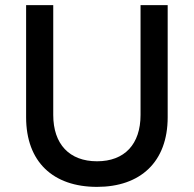

<svg xmlns="http://www.w3.org/2000/svg" viewBox="-20 -720 757 750"><path d="M359 10C528 10 635 -87 635 -262V-700H529V-271C529 -157 467 -90 359 -90C251 -90 188 -157 188 -271V-700H82V-262C82 -88 187 10 359 10Z"/></svg>

Font: Fixel Display Medium
Style: Regular
Weight: 500
Designer: AlfaBravo + MacPaw
Foundry: Kyrylo Tkachov, Marchela Mozhyna, Serhii Makarenko, Maria Weinstein, Zakhar Kryvoshyya
Version: Version 1.211